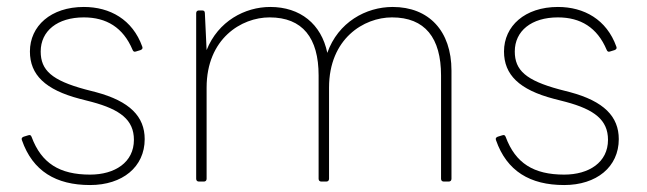

<svg xmlns="http://www.w3.org/2000/svg" viewBox="-20 -522 1859 552"><path d="M239 10C332 10 396 -42 396 -122C396 -187 353 -231 256 -257L225 -265C129 -291 97 -320 97 -374C97 -433 145 -472 221 -472C286 -472 334 -443 361 -379C363 -374 366 -372 371 -374L384 -378C389 -380 391 -383 389 -388C361 -466 296 -502 221 -502C126 -502 66 -447 66 -374C66 -307 110 -264 209 -238L244 -229C326 -207 365 -177 365 -120C365 -55 310 -20 239 -20C151 -20 99 -53 71 -128C69 -133 67 -135 61 -133L48 -129C43 -127 41 -124 43 -119C74 -30 141 10 239 10Z M566 0C571 0 574 -3 574 -8V-270C574 -411 674 -472 755 -472C850 -472 896 -413 896 -305V-8C896 -3 899 0 904 0H918C923 0 926 -3 926 -8V-270C926 -411 1026 -472 1107 -472C1202 -472 1248 -413 1248 -305V-8C1248 -3 1251 0 1256 0H1270C1275 0 1278 -3 1278 -8V-319C1278 -433 1213 -502 1109 -502C1032 -502 952 -458 921 -370C904 -453 843 -502 757 -502C684 -502 607 -461 574 -378L569 -484C569 -490 566 -492 561 -492H552C547 -492 544 -489 544 -484V-8C544 -3 547 0 552 0Z M1602 10C1695 10 1759 -42 1759 -122C1759 -187 1716 -231 1619 -257L1588 -265C1492 -291 1460 -320 1460 -374C1460 -433 1508 -472 1584 -472C1649 -472 1697 -443 1724 -379C1726 -374 1729 -372 1734 -374L1747 -378C1752 -380 1754 -383 1752 -388C1724 -466 1659 -502 1584 -502C1489 -502 1429 -447 1429 -374C1429 -307 1473 -264 1572 -238L1607 -229C1689 -207 1728 -177 1728 -120C1728 -55 1673 -20 1602 -20C1514 -20 1462 -53 1434 -128C1432 -133 1430 -135 1424 -133L1411 -129C1406 -127 1404 -124 1406 -119C1437 -30 1504 10 1602 10Z"/></svg>

Font: LINE Seed Sans TH Thin
Style: Regular
Weight: 250
Designer: Dalton Maag Ltd | Thai characters by Cadson Demak Co.,Ltd.
Foundry: Dalton Maag Ltd
Version: Version 1.003